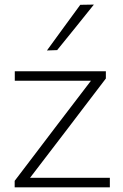

<svg xmlns="http://www.w3.org/2000/svg" viewBox="-20 -798 526 818"><path d="M42.5 0V-27.5Q87.5 -87 131 -143.8Q174.5 -200.5 212 -250.5L367.5 -454H43V-494.5H431V-463.5Q410.5 -436.5 383.2 -400.8Q356 -365 326.5 -326.5Q297 -288 271 -253.5L108 -40.5H448V0ZM180 -583Q215.5 -632 251.2 -680.8Q287 -729.5 322 -777.5L380 -778.5Q340.5 -729 301.5 -680.8Q262.5 -632.5 223.5 -584.5Z"/></svg>

Font: Commissioner ExtraLight
Style: Regular
Weight: 200
Designer: Kostas Bartsokas
Foundry: Kostas Bartsokas
Version: Version 1.000; ttfautohint (v1.8.3)